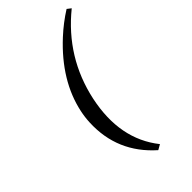

<svg xmlns="http://www.w3.org/2000/svg" viewBox="-242 -781 913 913"><g transform="rotate(-45 214.0 -324.5)"><path d="M112.8 -324.7Q148.4 -492.2 300.8 -633.3Q351.6 -680.2 408.2 -715.8L427.7 -700.7Q244.6 -552.2 195.8 -324.7Q147.9 -97.7 267.6 52.7L241.7 67.4Q95.7 -61.5 104 -255.4Q105.5 -291 112.8 -324.7Z"/></g></svg>

Font: Linux Biolinum Capitals O
Style: Italic Samll Caps
Weight: 400
Italic angle: -12°
Designer: Philipp H. Poll
Foundry: Philipp H. Poll
Version: Version 0.6.2